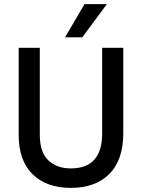

<svg xmlns="http://www.w3.org/2000/svg" viewBox="-20 -907 692 936"><path d="M581 -258Q581 -127 513 -59Q445 9 325 9Q207 9 139 -57.5Q71 -124 71 -250V-674H174V-251Q174 -165 215.5 -125.5Q257 -86 325 -86Q478 -86 478 -256V-674H581ZM381 -725H297L392 -887H501Z"/></svg>

Font: Hind Madurai Medium
Style: Regular
Weight: 500
Designer: Jyotish Sonowal
Foundry: Indian Type Foundry
Version: Version 1.001;PS 1.0;hotconv 1.0.86;makeotf.lib2.5.63406; tt